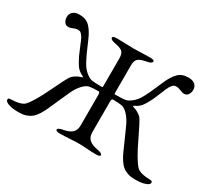

<svg xmlns="http://www.w3.org/2000/svg" viewBox="-146 -892 1250 1138"><g transform="rotate(30 479.0 -323.0)"><path d="M439 -310Q439 -327 429 -327Q388 -327 368 -323Q348 -319 325 -294.5Q302 -270 285 -232Q281 -223 257.5 -171Q234 -119 223 -93Q206 -55 188 -31Q170 -7 149.5 3Q129 13 114 15.5Q99 18 77 18Q20 18 -6 0Q-14 -6 -14 -13Q-14 -25 -3 -25Q73 -27 95 -51Q129 -88 179.5 -194Q230 -300 243 -315Q249 -322 256 -327Q263 -332 270 -336Q277 -340 281 -342Q285 -344 292.5 -346Q300 -348 301 -349Q315 -353 300 -359Q284 -366 270.5 -378.5Q257 -391 244 -414Q231 -437 225 -450Q219 -463 206 -494.5Q193 -526 190 -533Q181 -555 171.5 -566.5Q162 -578 155.5 -580Q149 -582 138 -582Q130 -582 112 -574.5Q94 -567 84 -567Q65 -567 55.5 -581.5Q46 -596 46 -614Q46 -636 61 -650Q76 -664 107 -664Q151 -664 176.5 -638Q202 -612 222 -566Q227 -555 239.5 -526Q252 -497 258.5 -482.5Q265 -468 277.5 -444Q290 -420 300.5 -407Q311 -394 326.5 -381.5Q342 -369 358 -364Q373 -359 432 -359Q438 -359 438.5 -361.5Q439 -364 439 -377V-556Q439 -590 425 -602.5Q411 -615 372 -622Q339 -628 339 -642Q339 -653 368 -653Q396 -653 429.5 -651.5Q463 -650 485 -650Q505 -650 535.5 -651.5Q566 -653 594 -653Q623 -653 623 -642Q623 -628 590 -622Q550 -615 534.5 -602Q519 -589 519 -556V-377Q519 -364 519.5 -361.5Q520 -359 526 -359Q585 -359 600 -364Q616 -369 631.5 -381.5Q647 -394 657.5 -407Q668 -420 680.5 -444Q693 -468 699.5 -482.5Q706 -497 718.5 -526Q731 -555 736 -566Q756 -612 781.5 -638Q807 -664 851 -664Q882 -664 897 -650Q912 -636 912 -614Q912 -596 902.5 -581.5Q893 -567 874 -567Q864 -567 846 -574.5Q828 -582 820 -582Q809 -582 802.5 -580Q796 -578 786.5 -566.5Q777 -555 768 -533Q765 -526 752 -494.5Q739 -463 733 -450Q727 -437 714 -414Q701 -391 687.5 -378.5Q674 -366 658 -359Q643 -353 657 -349Q658 -348 665.5 -346Q673 -344 677 -342Q681 -340 688 -336Q695 -332 702 -327Q709 -322 715 -315Q728 -300 778.5 -194Q829 -88 863 -51Q885 -27 961 -25Q972 -25 972 -13Q972 -6 964 0Q938 18 881 18Q859 18 844 15.5Q829 13 808.5 3Q788 -7 770 -31Q752 -55 735 -93Q724 -119 700.5 -171Q677 -223 673 -232Q656 -270 633 -294.5Q610 -319 590 -323Q570 -327 529 -327Q519 -327 519 -310V-99Q519 -65 538.5 -48Q558 -31 598 -24Q631 -18 631 -6Q631 5 602 5Q574 5 540.5 2.5Q507 0 485 0Q460 0 422 2.5Q384 5 357 5Q328 5 328 -6Q328 -18 361 -24Q401 -31 420 -48Q439 -65 439 -99Z"/></g></svg>

Font: EB Garamond SC 12
Style: Regular
Weight: 400
Version: Version 0.016 ; ttfautohint (v0.97) -l 8 -r 50 -G 200 -x 0 -